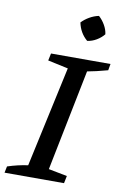

<svg xmlns="http://www.w3.org/2000/svg" viewBox="-113 -940 636 995"><g transform="rotate(10 205.5 -442.5)"><path d="M-16 0 -9 -34Q46 -52 98 -59L213 -589L106 -612L114 -650H427L421 -616Q387 -607 362 -601Q337 -595 314 -591L207 -58L305 -39L297 0ZM325 -885Q344 -868 357.5 -844.5Q371 -821 374 -797Q359 -778 335.5 -764Q312 -750 287 -747Q247 -781 236 -835Q253 -853 276.5 -866.5Q300 -880 325 -885Z"/></g></svg>

Font: Piazzolla SC Medium
Style: Italic
Weight: 500
Italic angle: -11.3°
Designer: Juan Pablo del Peral
Foundry: Huerta Tipografica
Version: Version 1.330